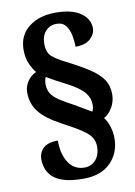

<svg xmlns="http://www.w3.org/2000/svg" viewBox="-95 -821 701 994"><g transform="rotate(-10 255.5 -324.0)"><path d="M262 112Q197 112 157.5 99Q118 86 98 65Q78 44 71 20.5Q64 -3 64 -23Q64 -61 89 -83.5Q114 -106 165 -106Q165 -33 194.5 11.5Q224 56 278 56Q314 56 337 29.5Q360 3 360 -40Q360 -66 348 -86.5Q336 -107 301.5 -130.5Q267 -154 201 -189Q120 -232 86 -275.5Q52 -319 52 -378Q52 -409 69.5 -435.5Q87 -462 116 -475Q101 -492 86.5 -523.5Q72 -555 72 -598Q72 -675 127 -717.5Q182 -760 267 -760Q354 -760 399.5 -728Q445 -696 445 -647Q445 -617 418.5 -592.5Q392 -568 340 -568Q340 -596 334 -627.5Q328 -659 311.5 -680.5Q295 -702 263 -702Q228 -702 205.5 -677.5Q183 -653 183 -610Q183 -565 207 -544Q231 -523 271 -503Q346 -465 393 -434.5Q440 -404 462 -371Q484 -338 484 -293Q484 -256 465.5 -224Q447 -192 421 -179Q438 -158 447 -127.5Q456 -97 456 -67Q456 11 405 61.5Q354 112 262 112ZM367 -222Q370 -227 372.5 -236.5Q375 -246 375 -258Q375 -292 352 -321Q329 -350 265 -384Q236 -399 209.5 -413Q183 -427 161 -441Q157 -434 155 -423.5Q153 -413 153 -404Q153 -376 165.5 -355.5Q178 -335 206 -316Q234 -297 282 -272Q314 -254 333 -242Q352 -230 367 -222Z"/></g></svg>

Font: Noto Serif Thai SemiCondensed Black
Style: Regular
Weight: 900
Width: 4
Designer: Monotype Design Team
Foundry: Monotype Imaging Inc.
Version: Version 2.002; ttfautohint (v1.8.4.7-5d5b)